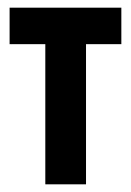

<svg xmlns="http://www.w3.org/2000/svg" viewBox="-20 -480 341 500"><path d="M5 -460V-365H296V-460ZM98 -440V0H204V-440Z"/></svg>

Font: Jost Medium
Style: Regular
Weight: 500
Version: Version 3.710